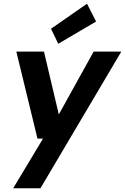

<svg xmlns="http://www.w3.org/2000/svg" viewBox="-20 -795 674 1035"><path d="M51 220 212 -48H182L68 -517H217L297 -178L485 -517H634L198 220ZM294 -559 255 -640 449 -775 498 -679Z"/></svg>

Font: DM Sans 11pt ExtraBold
Style: Italic
Weight: 800
Italic angle: -10°
Version: Version 4.004;gftools[0.9.30]